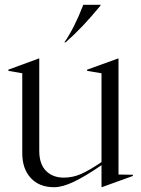

<svg xmlns="http://www.w3.org/2000/svg" viewBox="-20 -767 590 802"><path d="M73 -127V-461L15 -471V-476L143 -523H144V-137Q144 -82 172 -53.5Q200 -25 247 -25Q284 -25 319 -40.5Q354 -56 404 -90V-461L344 -471V-476L474 -523H475V-38L535 -37V-32L405 15H404V-77Q337 -31 289 -8Q241 15 206 15Q144 15 108.5 -23.5Q73 -62 73 -127ZM328 -747H400V-744Q325 -652 254 -590H249Q291 -651 328 -747Z"/></svg>

Font: Nyght Serif Light
Style: Regular
Weight: 300
Designer: Maksym Kobuzan
Version: Version 0.410